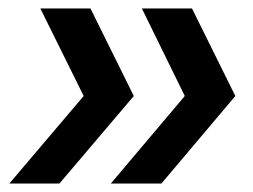

<svg xmlns="http://www.w3.org/2000/svg" viewBox="-20 -510 596 452"><path d="M177 -284 75 -490H193L295 -284L120 -78H2ZM415 -284 314 -490H432L534 -284L360 -78H241Z"/></svg>

Font: Cabin Medium
Style: Italic
Weight: 500
Italic angle: -7°
Designer: Pablo Impallari
Foundry: Pablo Impallari. http://www.impallari.com Igino Marini. http://www.ikern.com
Version: Version 2.200